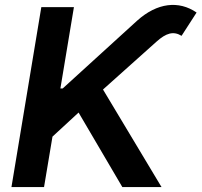

<svg xmlns="http://www.w3.org/2000/svg" viewBox="-20 -756 815 776"><path d="M26.3 0H158L192.1 -203.8L297.6 -301.1L474.4 0H632.8L396.3 -394.2L612.2 -587.4C651.3 -622.5 680.8 -631.4 713.8 -611.2L774.5 -705.3C702.4 -755 615.1 -745 534.4 -672.6L233.3 -398.4H224.1L278.8 -727.3H147Z"/></svg>

Font: TID UI Semi Bold
Style: Italic
Weight: 600
Italic angle: -9.39999°
Designer: The TID Project Authors
Foundry: Bakken & Bæck
Version: Version 1.001;hotconv 1.0.109;makeotfexe 2.5.65596